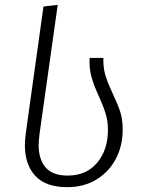

<svg xmlns="http://www.w3.org/2000/svg" viewBox="-20 -763 599 795"><path d="M160 -736 219 -743 144 -211Q140 -177 140 -163Q140 -103 169 -69.5Q198 -36 260 -36Q338 -36 382.5 -89.5Q427 -143 427 -225Q427 -261 417.5 -292Q408 -323 390 -363Q369 -408 359 -443.5Q349 -479 351 -523H408Q407 -482 416.5 -451Q426 -420 447 -375Q467 -333 477.5 -301Q488 -269 488 -227Q488 -159 459.5 -105Q431 -51 379 -19.5Q327 12 258 12Q170 12 126.5 -34.5Q83 -81 83 -163Q83 -179 87 -213Z"/></svg>

Font: FiraGO Light
Style: Italic
Weight: 300
Italic angle: -8°
Designer: bBox Type GmbH
Foundry: bBox Type GmbH
Version: Version 1.001